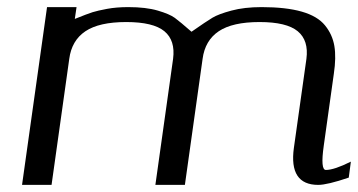

<svg xmlns="http://www.w3.org/2000/svg" viewBox="-20 -520 1007 540"><path d="M806.6 -104.5 841.8 -354.5Q848.6 -406.2 817.4 -432.1Q786.1 -458 710 -458Q633.8 -458 595.2 -432.1Q556.6 -406.2 549.8 -354.5L500 0H417L466.8 -354.5Q473.6 -406.2 442.4 -432.1Q411.1 -458 335 -458Q258.8 -458 220.2 -432.1Q181.6 -406.2 174.8 -354.5L125 0H42L112.3 -500H195.3L190.4 -466.8Q226.6 -481.4 240.7 -485.8Q254.9 -490.2 281.2 -495.1Q307.6 -500 340.8 -500Q390.6 -500 423.8 -490.2Q457 -480.5 471.7 -469.7Q486.3 -459 518.6 -430.7Q560.5 -460 577.6 -470.2Q594.7 -480.5 630.9 -490.2Q667 -500 715.8 -500Q784.2 -500 828.6 -487.3Q873 -474.6 894 -448.7Q915 -422.9 920.4 -390.6Q925.8 -358.4 918.9 -312.5L890.6 -110.4Q880.9 -42 896.5 -42Q919.9 -42 966.8 -65.4L960.9 -20.5Q900.4 0 875 0Q792 0 806.6 -104.5Z"/></svg>

Font: okolaks
Style: RegularItalic
Weight: 500
Italic angle: -8°
Version: Version 000.6.0